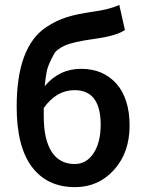

<svg xmlns="http://www.w3.org/2000/svg" viewBox="-20 -750 593 782"><path d="M284.2 -82Q332 -82 360.8 -125.5Q389.6 -168.9 390.1 -241.2Q390.1 -383.3 283.2 -382.8Q210 -382.8 158.2 -310.1V-276.9Q158.2 -181.6 190.4 -131.8Q222.7 -82 284.2 -82ZM285.2 12.2Q172.4 12.2 109.9 -70.3Q47.9 -152.8 47.9 -314.9Q47.9 -559.6 168.5 -639.6Q210 -667 252.4 -680.2Q294.9 -693.4 360.8 -702.6Q426.8 -711.9 465.8 -730L488.8 -627.9Q454.6 -604 365.7 -591.8Q276.9 -579.6 243.2 -564Q210 -548.3 200.7 -531.2Q174.3 -483.4 169.9 -457Q165 -430.2 162.1 -398.9Q221.2 -469.7 310.5 -469.7Q399.9 -469.7 454.1 -409.2Q507.8 -348.1 507.8 -238.3Q507.8 -128.4 444.3 -58.1Q380.9 12.2 285.2 12.2Z"/></svg>

Font: SourceSansPro-Semibold
Style: Regular
Weight: 600
Designer: Paul D. Hunt
Foundry: Adobe Systems Incorporated
Version: Version 2.020;PS 2.0;hotconv 1.0.86;makeotf.lib2.5.63406